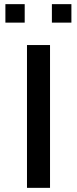

<svg xmlns="http://www.w3.org/2000/svg" viewBox="-20 -905 370 925"><path d="M110 0V-688H221V0ZM6 -796V-885H99V-796ZM230 -796V-885H324V-796Z"/></svg>

Font: Saira Expanded Medium
Style: Regular
Weight: 500
Width: 7
Designer: Hector Gatti with collaboration of the Omnibus-Type team
Foundry: Omnibus-Type
Version: Version 1.100; ttfautohint (v1.8.3)